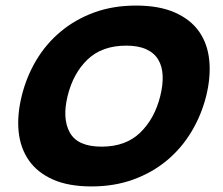

<svg xmlns="http://www.w3.org/2000/svg" viewBox="-20 -660 802 690"><path d="M721 -315Q704 -247 668.5 -187.5Q633 -128 580.5 -84Q528 -40 459.5 -15Q391 10 309 10Q226 10 170 -15Q114 -40 83.5 -84Q53 -128 47 -187Q41 -246 58 -315Q75 -384 110 -443Q145 -502 197.5 -546Q250 -590 318 -615Q386 -640 469 -640Q552 -640 608.5 -615Q665 -590 695.5 -546.5Q726 -503 732 -443.5Q738 -384 721 -315ZM556 -315Q566 -355 564.5 -388.5Q563 -422 548.5 -446Q534 -470 505.5 -483Q477 -496 434 -496Q347 -496 295 -446.5Q243 -397 223 -315Q203 -234 231 -183.5Q259 -133 345 -133Q432 -133 484 -183.5Q536 -234 556 -315Z"/></svg>

Font: TypoPRO Sinkin Sans
Style: 700 Bold Italic
Weight: 700
Italic angle: -112°
Designer: Keith Bates
Foundry: K-Type
Version: Sinkin Sans (version 1.0)  by Keith Bates   •   © 2014   www